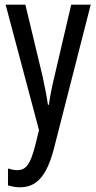

<svg xmlns="http://www.w3.org/2000/svg" viewBox="-20 -557 410 817"><path d="M4 -537 146 -3 129 65C109 141 92 167 53 167C41 167 27 164 14 160V232C32 237 48 240 64 240C137 240 178 191 208 81L366 -537H283L212 -233C201 -188 193 -148 188 -111H184C178 -153 169 -195 161 -233L88 -537Z"/></svg>

Font: Noto Sans Gurmukhi UI ExtraCondensed
Style: Regular
Weight: 400
Width: 2
Designer: Jelle Bosma - Monotype Design Team
Foundry: Monotype Imaging Inc.
Version: Version 2.004